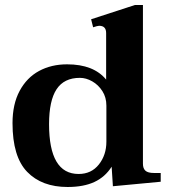

<svg xmlns="http://www.w3.org/2000/svg" viewBox="-20 -737 674 767"><path d="M30 -245Q30 -321 58.5 -374Q87 -427 136 -453.5Q185 -480 248 -480Q354 -480 404 -419V-605Q404 -634 376 -634Q370 -634 352 -628L344 -660L519 -717H551V-83Q551 -64 561 -55Q571 -46 595 -46H622V-11L431 7L426 -71Q400 -30 357 -10Q314 10 250 10Q147 10 88.5 -50.5Q30 -111 30 -245ZM405 -171V-315Q405 -348 389 -373Q373 -398 348.5 -412Q324 -426 299 -426Q236 -426 206 -380.5Q176 -335 176 -241Q176 -42 294 -42Q345 -42 375 -80Q405 -118 405 -171Z"/></svg>

Font: Taviraj DemiBold
Style: Regular
Weight: 600
Designer: Katatrad Team
Foundry: CadsonDemak
Version: Version 1.030